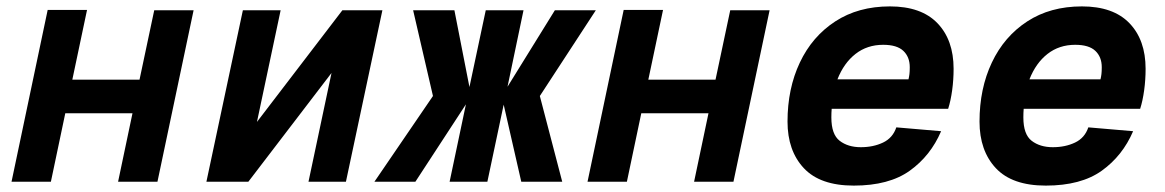

<svg xmlns="http://www.w3.org/2000/svg" viewBox="-20 -568 3640 600"><path d="M16 0 129 -537H252L206 -319H416L462 -536H585L472 0H349L394 -214H184L139 0Z M625 0 739 -536H857L783 -187L1050 -536H1175L1061 0H944L1016 -340L756 0Z M1150 0 1333 -268 1271 -536H1400L1447 -296L1498 -536H1616L1566 -297L1714 -536H1842L1667 -268L1737 0H1609L1554 -241L1503 0H1385L1436 -242L1278 0Z M1816 0 1929 -537H2052L2006 -319H2216L2262 -536H2385L2272 0H2149L2194 -214H1984L1939 0Z M2648 12Q2543 12 2492 -42.5Q2441 -97 2441 -188Q2441 -291 2479.5 -372.5Q2518 -454 2590 -501Q2662 -548 2761 -548Q2859 -548 2909.5 -495.5Q2960 -443 2960 -353Q2960 -319 2955.5 -286Q2951 -253 2943 -228H2579Q2578 -215 2578 -201Q2578 -148 2604 -128Q2630 -108 2670 -108Q2709 -108 2739.5 -122.5Q2770 -137 2781 -170L2921 -158Q2888 -81 2823 -34.5Q2758 12 2648 12ZM2740 -428Q2690 -428 2653.5 -399.5Q2617 -371 2597 -320H2819Q2821 -328 2822 -336.5Q2823 -345 2823 -358Q2823 -390 2803 -409Q2783 -428 2740 -428Z M3248 12Q3143 12 3092 -42.5Q3041 -97 3041 -188Q3041 -291 3079.5 -372.5Q3118 -454 3190 -501Q3262 -548 3361 -548Q3459 -548 3509.5 -495.5Q3560 -443 3560 -353Q3560 -319 3555.5 -286Q3551 -253 3543 -228H3179Q3178 -215 3178 -201Q3178 -148 3204 -128Q3230 -108 3270 -108Q3309 -108 3339.5 -122.5Q3370 -137 3381 -170L3521 -158Q3488 -81 3423 -34.5Q3358 12 3248 12ZM3340 -428Q3290 -428 3253.5 -399.5Q3217 -371 3197 -320H3419Q3421 -328 3422 -336.5Q3423 -345 3423 -358Q3423 -390 3403 -409Q3383 -428 3340 -428Z"/></svg>

Font: Geist Mono
Style: Bold Italic
Weight: 700
Italic angle: -12°
Monospace: yes
Designer: Basement.studio, Andrés Briganti, Mateo Zaragoza
Foundry: Basement.studio, Vercel, Andrés Briganti, Guido Ferreyra, Mateo Zaragoza
Version: Version 1.500; ttfautohint (v1.8.4.7-5d5b)